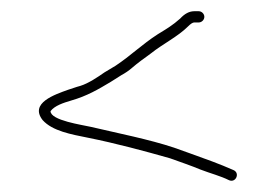

<svg xmlns="http://www.w3.org/2000/svg" viewBox="-20 -421 491 342"><path d="M334 -401H326C317.3 -401 309 -396.7 301 -388C287.3 -375.8 277.6 -370.2 261 -360C232.8 -341.8 212.9 -321.9 186 -304L166 -292C154.6 -284 137.3 -272.3 123 -268C122.3 -268 115 -265.7 101 -261C78.2 -252.7 32 -237.6 56 -207C73.5 -187.6 106.5 -181.7 137.5 -175.5C185.7 -165.9 239.1 -151.5 283 -139L311 -129C320.3 -125.7 329 -122.3 337 -119C355.1 -112 372.9 -107.6 388 -100C400 -94.7 408 -112.7 396 -118C371.2 -129 344.9 -138.4 318 -148L290 -158C245.5 -172.8 190.5 -183.6 142 -195C127 -198.5 70 -206.4 70 -223C77.4 -232.9 93.2 -237.9 107 -242C135.2 -250.1 154.9 -261.8 177 -275L196 -287C203.3 -291 209.7 -295.3 215 -300C226.2 -309.6 235.8 -316.4 249 -326C270 -342.8 296.7 -355.7 315 -374C319.7 -378.7 323.3 -381 326 -381H334C339.3 -381 344 -385.7 344 -391C344 -396.3 339.3 -401 334 -401Z"/></svg>

Font: HoneyBee
Style: UltLit
Weight: 100
Foundry: Cannot Into Space Fonts
Version: Version 0.89